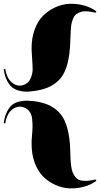

<svg xmlns="http://www.w3.org/2000/svg" viewBox="-20 -829 536 1027"><path d="M8 -461 0 -458Q5 -421 18.5 -396Q32 -371 48 -359.5Q64 -348 86.5 -343Q109 -338 124.5 -338.5Q140 -339 161 -342Q204 -348 235 -360.5Q266 -373 292.5 -398Q319 -423 334 -466Q349 -509 354 -571Q355 -587 356 -609Q357 -631 357.5 -646Q358 -661 359.5 -680Q361 -699 364.5 -711Q368 -723 374 -735.5Q380 -748 390 -754.5Q400 -761 413.5 -765.5Q427 -770 446.5 -768.5Q466 -767 491 -761L496 -768Q466 -790 428.5 -800Q391 -810 352.5 -808.5Q314 -807 277 -790.5Q240 -774 211 -745.5Q182 -717 165 -670Q148 -623 149 -564Q149 -551 152 -512.5Q155 -474 154.5 -455Q154 -436 145 -412.5Q136 -389 116 -379Q82 -361 49.5 -383Q17 -405 8 -461ZM496 138 491 131Q463 138 441.5 138.5Q420 139 406.5 134.5Q393 130 383.5 118Q374 106 369 94Q364 82 361 61.5Q358 41 357.5 25Q357 9 356 -16.5Q355 -42 354 -59Q349 -120 334 -163Q319 -206 292.5 -231.5Q266 -257 235 -269.5Q204 -282 161 -288Q140 -290 124.5 -290.5Q109 -291 86.5 -286.5Q64 -282 48 -270.5Q32 -259 18.5 -233.5Q5 -208 0 -171L8 -168Q17 -225 49.5 -246.5Q82 -268 116 -251Q132 -242 141 -227.5Q150 -213 152 -191.5Q154 -170 154 -152.5Q154 -135 151.5 -107.5Q149 -80 149 -66Q148 -7 165 40Q182 87 211 115.5Q240 144 277 160.5Q314 177 352.5 178.5Q391 180 428.5 170Q466 160 496 138Z"/></svg>

Font: Cinzel Decorative Black
Style: Regular
Weight: 900
Designer: Natanael Gama
Version: Version 1.001;PS 001.001;hotconv 1.0.56;makeotf.lib2.0.21325